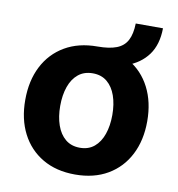

<svg xmlns="http://www.w3.org/2000/svg" viewBox="-78 -751 771 832"><g transform="rotate(10 307.0 -335.0)"><path d="M306.6 -475V-552.7Q358.5 -552.7 390.2 -565Q422 -577.3 436.7 -605.2Q451.5 -633.1 452.6 -679.7H572.5Q571.6 -607.2 538.2 -562Q504.8 -516.7 445.3 -495.8Q385.7 -475 306.6 -475ZM306.6 10.5Q223.8 10.5 163.6 -24.8Q103.4 -60.1 70.9 -123.4Q38.5 -186.7 38.5 -270.7Q38.5 -355.3 70.9 -418.7Q103.4 -482.1 163.6 -517.4Q223.8 -552.7 306.6 -552.7Q389.6 -552.7 449.9 -517.4Q510.1 -482.1 542.6 -418.7Q575.2 -355.3 575.2 -270.7Q575.2 -186.7 542.6 -123.4Q510.1 -60.1 449.9 -24.8Q389.6 10.5 306.6 10.5ZM307.2 -107.4Q345.1 -107.4 370.4 -128.6Q395.7 -149.8 408.6 -187Q421.5 -224.1 421.5 -271.3Q421.5 -319.1 408.6 -356Q395.7 -392.8 370.4 -413.8Q345.1 -434.8 307.2 -434.8Q269.2 -434.8 243.6 -413.8Q218 -392.8 205.1 -356Q192.2 -319.1 192.2 -271.3Q192.2 -224.1 205.1 -187Q218 -149.8 243.6 -128.6Q269.2 -107.4 307.2 -107.4Z"/></g></svg>

Font: Inter
Style: Regular
Weight: 400
Designer: Rasmus Andersson
Foundry: rsms
Version: Version 4.000;git-8c9346024